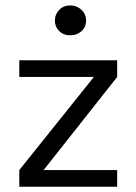

<svg xmlns="http://www.w3.org/2000/svg" viewBox="-20 -706 514 726"><path d="M423 0H53V-63L335 -415H53V-478H423V-415L145 -63H423ZM245.5 -572.5Q219.5 -572.5 203.5 -588.8Q187.5 -605 187.5 -628.5Q187.5 -651.5 203.8 -668.5Q220 -685.5 245.5 -685.5Q270.5 -685.5 288 -669Q305.5 -652.5 305.5 -628Q305.5 -604 288.2 -588.2Q271 -572.5 245.5 -572.5Z"/></svg>

Font: Betina Sans
Style: Regular
Weight: 400
Designer: Jonathan Pinhorn (font) & Cristiano Sobral (main changes)
Version: Version 2.001;April 28, 2021;FontCreator 13.0.0.2655 32-bit;